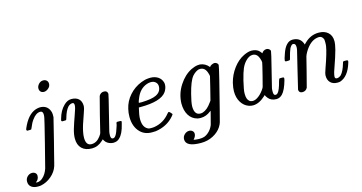

<svg xmlns="http://www.w3.org/2000/svg" viewBox="-118 -1041 3075 1632"><g transform="rotate(-15 1419.0 -225.5)"><path d="M266 -600Q266 -620 282.5 -638Q299 -656 322 -656Q341 -656 352.5 -645Q364 -634 364 -616Q364 -593 344.5 -576.5Q325 -560 305 -560Q287 -560 276.5 -571Q266 -582 266 -600ZM81 -278Q75 -284 75 -287Q75 -294 91 -326Q141 -426 218 -440Q228 -442 236 -442Q298 -442 320 -389Q327 -372 327 -358V-332L278 -134Q267 -92 253 -36.5Q239 19 232.5 45Q226 71 225 73Q209 121 167 156.5Q125 192 75 202Q67 204 46 204Q11 204 -10.5 187.5Q-32 171 -32 140Q-32 114 -14 96.5Q4 79 27 79Q44 79 55.5 88.5Q67 98 67 114Q67 147 38 166Q44 168 49 168Q76 168 99 147Q130 120 146 71Q150 59 199.5 -138.5Q249 -336 250 -346Q253 -360 253 -373Q253 -405 230 -405Q192 -405 159 -359Q139 -333 124 -294Q118 -280 116 -279Q114 -278 105 -278H98Z M388 -278Q382 -284 382 -287Q382 -291 386 -302Q405 -371 446 -410Q477 -441 512 -441Q554 -441 577 -419.5Q600 -398 600 -357Q599 -335 582 -290Q546 -192 538 -147Q532 -118 532 -95Q532 -26 581 -26Q626 -26 659 -70Q676 -93 676 -99Q676 -102 713 -249.5Q750 -397 753 -404Q767 -431 797 -431Q827 -431 829 -402Q829 -394 791.5 -245Q754 -96 753 -89Q750 -74 750 -56Q750 -27 768 -26Q779 -26 786 -33Q801 -47 814 -86Q831 -130 831 -146Q831 -147 837 -153H854Q871 -153 873 -151Q877 -149 877 -144Q877 -141 872 -124Q853 -43 819 -12Q799 11 761 11Q722 8 699 -16Q686 -31 683 -41Q682 -41 671 -30Q628 10 576 10Q518 10 486.5 -21Q455 -52 455 -108Q455 -144 468 -189Q484 -242 505 -300Q528 -361 528 -383Q528 -405 513 -405Q492 -405 473 -386Q448 -358 431 -298Q427 -282 423 -279Q422 -278 404 -278Z M1049 -223Q1033 -159 1033 -125Q1033 -46 1086 -28Q1090 -27 1105 -27Q1126 -27 1135 -29Q1217 -43 1270 -109Q1280 -121 1284 -121Q1288 -121 1298 -111Q1308 -101 1310 -97Q1313 -92 1299 -77Q1238 -6 1136 9Q1127 10 1102 10Q1040 10 1001 -29Q951 -79 951 -166Q951 -203 959 -235Q973 -299 1018 -350Q1063 -401 1127 -426Q1159 -439 1189 -441Q1190 -441 1196 -441.5Q1202 -442 1205 -442H1208Q1247 -442 1274.5 -424Q1302 -406 1311 -375Q1314 -368 1314 -355Q1314 -324 1294 -293Q1246 -223 1062 -223ZM1260 -354Q1260 -376 1244 -390.5Q1228 -405 1204 -405Q1186 -405 1168 -399Q1101 -376 1071 -298Q1059 -271 1059 -261Q1059 -260 1084 -260Q1176 -263 1213 -282Q1260 -305 1260 -354Z M1450 115Q1450 127 1444.5 138Q1439 149 1433.5 155Q1428 161 1428 162Q1428 163 1429 163Q1437 166 1474 168Q1504 168 1521 162Q1546 153 1568 130Q1590 107 1601 78Q1602 74 1609.5 45.5Q1617 17 1624 -10Q1631 -37 1631 -38H1630Q1629 -37 1627.5 -36Q1626 -35 1624 -34Q1583 -1 1535 -1Q1517 -1 1506 -4Q1459 -16 1433 -57.5Q1407 -99 1407 -163Q1410 -248 1456.5 -319.5Q1503 -391 1567 -423Q1599 -438 1624 -441Q1626 -441 1633 -441.5Q1640 -442 1645 -442Q1692 -437 1723 -398Q1724 -399 1724 -400Q1728 -408 1742 -415Q1756 -422 1768 -422Q1779 -421 1788.5 -413.5Q1798 -406 1798 -396Q1798 -386 1769 -268Q1740 -150 1711 -38Q1682 74 1681 77Q1677 92 1663 115Q1637 155 1589 180Q1541 205 1483 205Q1350 205 1350 139Q1350 114 1368.5 96.5Q1387 79 1410 79Q1426 79 1438 89Q1450 99 1450 115ZM1489 -115Q1489 -38 1542 -38Q1554 -38 1563 -41Q1604 -54 1641 -107Q1651 -121 1652 -122Q1653 -125 1677.5 -223Q1702 -321 1702 -324Q1702 -333 1695 -354Q1679 -405 1636 -405Q1634 -405 1630 -404.5Q1626 -404 1624 -404Q1595 -396 1567 -365Q1535 -326 1508 -219Q1490 -150 1489 -115Z M2225 -422Q2237 -422 2247.5 -414Q2258 -406 2258 -395Q2258 -384 2222.5 -243.5Q2187 -103 2184 -88Q2182 -80 2182 -58Q2182 -29 2195 -27Q2208 -23 2220 -36Q2239 -56 2258 -131Q2264 -151 2268 -152Q2271 -153 2280 -153H2285Q2302 -153 2304 -151Q2307 -148 2307 -144Q2307 -143 2305 -129Q2281 -43 2250 -12Q2227 11 2198 11Q2150 11 2125 -22Q2111 -39 2111 -48H2110Q2109 -47 2106 -44.5Q2103 -42 2101 -40Q2046 11 1992 11Q1974 11 1956 5Q1915 -9 1890 -49Q1865 -89 1865 -146Q1865 -176 1875 -219Q1892 -286 1933.5 -341.5Q1975 -397 2029 -423Q2069 -442 2097 -442Q2134 -442 2158 -424Q2167 -417 2183 -396Q2186 -406 2198.5 -414Q2211 -422 2225 -422ZM2152 -361Q2136 -405 2097 -405Q2066 -405 2035 -372Q2013 -349 1998.5 -316Q1984 -283 1967 -215Q1948 -135 1948 -108V-100Q1948 -53 1971 -35Q1982 -26 1999 -26Q2018 -26 2038 -38Q2067 -55 2094 -91Q2107 -109 2110.5 -118.5Q2114 -128 2136 -217Q2161 -317 2161 -323Q2161 -336 2152 -361Z M2356 -278Q2350 -284 2350 -287Q2350 -298 2366 -343Q2383 -394 2406 -417Q2429 -442 2459 -442Q2522 -442 2545 -389Q2547 -383 2549 -378V-374L2562 -387Q2617 -442 2689 -442Q2740 -442 2770.5 -414.5Q2801 -387 2801 -338Q2801 -310 2789 -264Q2773 -205 2744 -124Q2727 -78 2725 -61Q2723 -49 2723 -45Q2723 -27 2740 -27Q2758 -27 2777 -43Q2803 -71 2822 -136Q2825 -148 2827.5 -150.5Q2830 -153 2841 -153H2847Q2864 -153 2866 -151Q2870 -147 2870 -143Q2870 -139 2867 -130Q2833 -16 2758 8Q2750 10 2734 10Q2696 10 2674 -12Q2652 -34 2652 -72Q2652 -93 2668 -135Q2713 -261 2721 -315Q2723 -324 2723 -349Q2723 -367 2722 -372Q2711 -405 2683 -405Q2675 -405 2670 -404Q2603 -395 2553 -309Q2542 -290 2537 -274Q2532 -258 2506 -151Q2474 -24 2471 -16Q2457 11 2427 11Q2397 11 2395 -18Q2395 -23 2434 -181Q2474 -343 2474 -346Q2477 -360 2477 -372Q2477 -405 2455 -405H2452Q2437 -402 2423 -374Q2412 -350 2396 -287Q2395 -285 2394 -283Q2392 -278 2379 -278Q2375 -278 2373 -278Z"/></g></svg>

Font: MathJax_Main
Style: Italic
Weight: 400
Version: Version 1.1